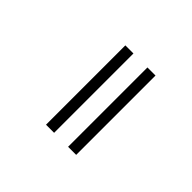

<svg xmlns="http://www.w3.org/2000/svg" viewBox="-376 -1021 1352 1352"><g transform="rotate(45 299.5 -345.5)"><path d="M414.1 46.4V-743.7H494.6V46.4ZM194.3 46.4V-743.7H274.9V46.4ZM323.2 -592.3ZM323.2 -961.9ZM331.1 -31.7ZM331.1 271Z"/></g></svg>

Font: Noto Sans Telugu UI
Style: Regular
Weight: 400
Designer: Monotype Design Team
Foundry: Monotype Imaging Inc.
Version: Version 1.05